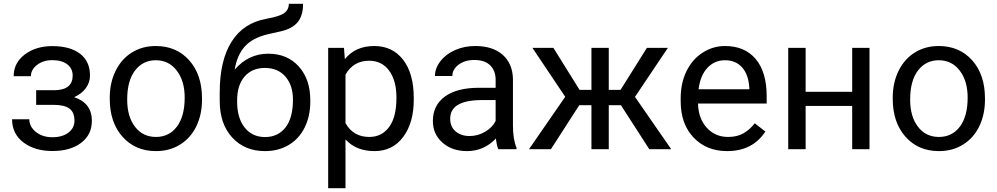

<svg xmlns="http://www.w3.org/2000/svg" viewBox="-20 -778 5200 1001"><path d="M358.9 -383.8Q358.9 -420.9 330.6 -442.6Q302.2 -464.4 252.9 -464.4Q205.1 -464.4 173.1 -439.5Q141.1 -414.6 141.1 -380.9H51.3Q51.3 -449.7 108.9 -493.7Q166.5 -537.6 252.9 -537.6Q345.7 -537.6 397.5 -497.8Q449.2 -458 449.2 -384.3Q449.2 -348.6 427.7 -318.8Q406.2 -289.1 366.7 -271.5Q459 -240.2 459 -148.4Q459 -75.7 402.8 -33.2Q346.7 9.3 252.9 9.3Q161.6 9.3 102.3 -35.4Q43 -80.1 43 -156.2H132.8Q132.8 -117.7 167.2 -90.1Q201.7 -62.5 252.9 -62.5Q304.7 -62.5 336.4 -86.4Q368.2 -110.4 368.2 -148.4Q368.2 -192.9 341.6 -212.2Q314.9 -231.4 258.8 -231.4H168.5V-307.6H266.6Q358.9 -310.1 358.9 -383.8Z M552.2 -269Q552.2 -346.7 582.8 -408.7Q613.3 -470.7 667.7 -504.4Q722.2 -538.1 792 -538.1Q899.9 -538.1 966.6 -463.4Q1033.2 -388.7 1033.2 -264.6V-258.3Q1033.2 -181.2 1003.7 -119.9Q974.1 -58.6 919.2 -24.4Q864.3 9.8 793 9.8Q685.5 9.8 618.9 -64.9Q552.2 -139.6 552.2 -262.7ZM643.1 -258.3Q643.1 -170.4 683.8 -117.2Q724.6 -64 793 -64Q861.8 -64 902.3 -117.9Q942.9 -171.9 942.9 -269Q942.9 -356 901.6 -409.9Q860.4 -463.9 792 -463.9Q725.1 -463.9 684.1 -410.6Q643.1 -357.4 643.1 -258.3Z M1378.4 -498Q1478 -498 1537.8 -431.4Q1597.7 -364.7 1597.7 -255.9V-247.6Q1597.7 -172.9 1568.8 -114Q1540 -55.2 1486.1 -22.7Q1432.1 9.8 1361.8 9.8Q1255.4 9.8 1190.4 -61.3Q1125.5 -132.3 1125.5 -252V-295.9Q1125.5 -462.4 1187.3 -560.5Q1249 -658.7 1369.6 -680.2Q1438 -692.4 1461.9 -710Q1485.8 -727.5 1485.8 -758.3H1560.1Q1560.1 -697.3 1532.5 -663.1Q1504.9 -628.9 1444.3 -614.7L1377 -599.6Q1296.4 -580.6 1256.1 -535.4Q1215.8 -490.2 1203.6 -415Q1275.4 -498 1378.4 -498ZM1360.8 -423.8Q1294.4 -423.8 1255.4 -379.2Q1216.3 -334.5 1216.3 -255.4V-247.6Q1216.3 -162.6 1255.6 -113Q1294.9 -63.5 1361.8 -63.5Q1429.2 -63.5 1468.3 -113.3Q1507.3 -163.1 1507.3 -258.8Q1507.3 -333.5 1468 -378.7Q1428.7 -423.8 1360.8 -423.8Z M2137.2 -258.3Q2137.2 -137.7 2082 -64Q2026.9 9.8 1932.6 9.8Q1836.4 9.8 1781.2 -51.3V203.1H1690.9V-528.3H1773.4L1777.8 -469.7Q1833 -538.1 1931.2 -538.1Q2026.4 -538.1 2081.8 -466.3Q2137.2 -394.5 2137.2 -266.6ZM2046.9 -268.6Q2046.9 -357.9 2008.8 -409.7Q1970.7 -461.4 1904.3 -461.4Q1822.3 -461.4 1781.2 -388.7V-136.2Q1821.8 -64 1905.3 -64Q1970.2 -64 2008.5 -115.5Q2046.9 -167 2046.9 -268.6Z M2578.1 0Q2570.3 -15.6 2565.4 -55.7Q2502.4 9.8 2415 9.8Q2336.9 9.8 2286.9 -34.4Q2236.8 -78.6 2236.8 -146.5Q2236.8 -229 2299.6 -274.7Q2362.3 -320.3 2476.1 -320.3H2564V-361.8Q2564 -409.2 2535.6 -437.3Q2507.3 -465.3 2452.1 -465.3Q2403.8 -465.3 2371.1 -440.9Q2338.4 -416.5 2338.4 -381.8H2247.6Q2247.6 -421.4 2275.6 -458.3Q2303.7 -495.1 2351.8 -516.6Q2399.9 -538.1 2457.5 -538.1Q2548.8 -538.1 2600.6 -492.4Q2652.3 -446.8 2654.3 -366.7V-123.5Q2654.3 -50.8 2672.9 -7.8V0ZM2428.2 -68.8Q2470.7 -68.8 2508.8 -90.8Q2546.9 -112.8 2564 -147.9V-256.3H2493.2Q2327.1 -256.3 2327.1 -159.2Q2327.1 -116.7 2355.5 -92.8Q2383.8 -68.8 2428.2 -68.8Z M3217.3 -229.5H3153.8V0H3063.5V-229.5H3000L2852.1 0H2737.8L2926.8 -273.4L2755.9 -528.3H2865.2L3001.5 -309.6H3063.5V-528.3H3153.8V-309.6H3215.3L3352.5 -528.3H3461.9L3290.5 -272.9L3479.5 0H3365.2Z M3771 9.8Q3663.6 9.8 3596.2 -60.8Q3528.8 -131.3 3528.8 -249.5V-266.1Q3528.8 -344.7 3558.8 -406.5Q3588.9 -468.3 3642.8 -503.2Q3696.8 -538.1 3759.8 -538.1Q3862.8 -538.1 3919.9 -470.2Q3977.1 -402.3 3977.1 -275.9V-238.3H3619.1Q3621.1 -160.2 3664.8 -112.1Q3708.5 -64 3775.9 -64Q3823.7 -64 3856.9 -83.5Q3890.1 -103 3915 -135.3L3970.2 -92.3Q3903.8 9.8 3771 9.8ZM3759.8 -463.9Q3705.1 -463.9 3668 -424.1Q3630.9 -384.3 3622.1 -312.5H3886.7V-319.3Q3882.8 -388.2 3849.6 -426Q3816.4 -463.9 3759.8 -463.9Z M4513.2 0H4422.9V-225.6H4180.2V0H4089.4V-528.3H4180.2V-299.3H4422.9V-528.3H4513.2Z M4634.3 -269Q4634.3 -346.7 4664.8 -408.7Q4695.3 -470.7 4749.8 -504.4Q4804.2 -538.1 4874 -538.1Q4981.9 -538.1 5048.6 -463.4Q5115.2 -388.7 5115.2 -264.6V-258.3Q5115.2 -181.2 5085.7 -119.9Q5056.2 -58.6 5001.2 -24.4Q4946.3 9.8 4875 9.8Q4767.6 9.8 4700.9 -64.9Q4634.3 -139.6 4634.3 -262.7ZM4725.1 -258.3Q4725.1 -170.4 4765.9 -117.2Q4806.6 -64 4875 -64Q4943.8 -64 4984.4 -117.9Q5024.9 -171.9 5024.9 -269Q5024.9 -356 4983.6 -409.9Q4942.4 -463.9 4874 -463.9Q4807.1 -463.9 4766.1 -410.6Q4725.1 -357.4 4725.1 -258.3Z"/></svg>

Font: SteelSelectRoboto
Style: Roboto-Regular
Weight: 400
Designer: Google
Version: Version 2.137; 2017